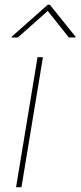

<svg xmlns="http://www.w3.org/2000/svg" viewBox="-20 -779 335 799"><path d="M46.9 0 136.2 -541H158.7L69.3 0ZM54.2 -623H27.3L27.8 -625.5L178.7 -759.3H187.5L294.9 -625.5L294.4 -623H266.6L178.7 -733.4Z"/></svg>

Font: Inter 17pt Thin
Style: Italic
Weight: 250
Italic angle: -9.3988°
Version: Version 4.001;git-66647c0bb